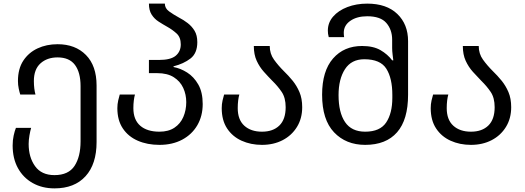

<svg xmlns="http://www.w3.org/2000/svg" viewBox="-20 -790 2897 1060"><path d="M280.8 250Q212.9 250 160.4 220.5Q107.9 190.9 78.9 137.9Q49.8 85 49.8 13.2Q49.8 -16.1 55.4 -41.5Q61 -66.9 67.9 -84H151.9Q147 -67.9 142.6 -42.5Q138.2 -17.1 138.2 4.9Q138.2 78.1 173.6 127.4Q209 176.8 280.8 176.8Q357.9 176.8 391.4 126Q424.8 75.2 424.8 -9.8V-314Q424.8 -390.1 393.8 -431.6Q362.8 -473.1 297.9 -473.1Q240.2 -473.1 203.6 -440.2Q167 -407.2 167 -342.8Q167 -320.8 169.4 -301.5Q171.9 -282.2 175.8 -268.1H91.8Q87.9 -279.8 83.5 -300.3Q79.1 -320.8 79.1 -342.8Q79.1 -410.2 108.6 -455.1Q138.2 -500 187.5 -522.9Q236.8 -545.9 297.9 -545.9Q396 -545.9 454.6 -486.3Q513.2 -426.8 513.2 -317.9V-5.9Q513.2 116.2 452.1 183.1Q391.1 250 280.8 250Z M860.4 9.8Q793 9.8 740.5 -13.2Q688 -36.1 658 -81.1Q627.9 -126 627.9 -192.9Q627.9 -214.8 632.6 -235.4Q637.2 -255.9 641.1 -268.1H725.1Q721.2 -254.9 718.8 -235.4Q716.3 -215.8 716.3 -192.9Q716.3 -128.9 754.2 -95.9Q792 -63 860.4 -63Q910.2 -63 943.1 -85Q976.1 -106.9 992.2 -144.5Q1008.3 -182.1 1008.3 -226.1Q1008.3 -268.1 991.7 -304.4Q975.1 -340.8 939.7 -363.5Q904.3 -386.2 847.2 -386.2H802.2V-459H857.9Q922.4 -459 950.2 -482.4Q978 -505.9 978 -544.9Q978 -584 955.1 -605Q932.1 -626 903.3 -642.1Q878.9 -655.8 855.5 -670.9Q832 -686 817.1 -709.5Q802.2 -732.9 802.2 -770H890.1Q890.1 -744.1 913.6 -727.1Q937 -710 968.3 -692.9Q993.2 -680.2 1016.1 -662.6Q1039.1 -645 1054.2 -620.1Q1069.3 -595.2 1069.3 -557.1Q1069.3 -496.1 1031.7 -467Q994.1 -438 938 -423.8V-419.9Q976.1 -413.1 1013.2 -389.6Q1050.3 -366.2 1074.7 -323.5Q1099.1 -280.8 1099.1 -215.8Q1099.1 -149.9 1069.6 -98.9Q1040 -47.9 986.1 -19Q932.1 9.8 860.4 9.8Z M1426.3 9.8Q1364.3 9.8 1313.7 -13.2Q1263.2 -36.1 1233.6 -81.1Q1204.1 -126 1204.1 -192.9Q1204.1 -214.8 1208.7 -235.4Q1213.4 -255.9 1217.3 -268.1H1301.3Q1297.4 -254.9 1294.9 -235.4Q1292.5 -215.8 1292.5 -192.9Q1292.5 -128.9 1328.9 -95.9Q1365.2 -63 1426.3 -63Q1487.3 -63 1522.2 -96.9Q1557.1 -130.9 1557.1 -198.2Q1557.1 -250 1535.2 -282.5Q1513.2 -314.9 1484.4 -342.8Q1460.4 -367.2 1436.8 -393.6Q1413.1 -419.9 1397.2 -454.3Q1381.3 -488.8 1381.3 -536.1H1469.2Q1469.2 -493.2 1492.7 -460.7Q1516.1 -428.2 1547.4 -397Q1572.3 -373 1595.2 -345Q1618.2 -316.9 1633.3 -281.5Q1648.4 -246.1 1648.4 -198.2Q1648.4 -136.2 1619.4 -89.1Q1590.3 -42 1540.3 -16.1Q1490.2 9.8 1426.3 9.8Z M1996.1 9.8Q1890.1 9.8 1824.2 -59.6Q1758.3 -128.9 1758.3 -267.1Q1758.3 -397.9 1818.6 -467Q1878.9 -536.1 1979 -536.1Q2041 -536.1 2080.6 -513.2Q2120.1 -490.2 2145 -457H2151.4Q2149.9 -467.8 2147.5 -488.3Q2145 -508.8 2145 -524.9V-570.8Q2145 -626 2113 -663.1Q2081.1 -700.2 2007.3 -700.2Q1950.2 -700.2 1914.1 -675Q1877.9 -649.9 1877.9 -608.9Q1877.9 -603 1878.4 -596.9Q1878.9 -590.8 1879.9 -585H1794.9Q1792 -595.2 1791 -604Q1790 -612.8 1790 -621.1Q1790 -665 1819.1 -698.5Q1848.1 -731.9 1897.7 -751Q1947.3 -770 2007.3 -770Q2114.3 -770 2173.6 -712.9Q2232.9 -655.8 2232.9 -563V-267.1Q2232.9 -128.9 2172.1 -59.6Q2111.3 9.8 1996.1 9.8ZM1996.1 -63Q2078.1 -63 2112.1 -114Q2146 -165 2146 -250V-266.1Q2146 -357.9 2113 -410.4Q2080.1 -462.9 1991.2 -462.9Q1919.9 -462.9 1884.5 -408Q1849.1 -353 1849.1 -265.1Q1849.1 -168.9 1885 -116Q1920.9 -63 1996.1 -63Z M2580.1 9.8Q2518.1 9.8 2467.5 -13.2Q2417 -36.1 2387.5 -81.1Q2357.9 -126 2357.9 -192.9Q2357.9 -214.8 2362.5 -235.4Q2367.2 -255.9 2371.1 -268.1H2455.1Q2451.2 -254.9 2448.7 -235.4Q2446.3 -215.8 2446.3 -192.9Q2446.3 -128.9 2482.7 -95.9Q2519 -63 2580.1 -63Q2641.1 -63 2676 -96.9Q2710.9 -130.9 2710.9 -198.2Q2710.9 -250 2689 -282.5Q2667 -314.9 2638.2 -342.8Q2614.3 -367.2 2590.6 -393.6Q2566.9 -419.9 2551 -454.3Q2535.2 -488.8 2535.2 -536.1H2623Q2623 -493.2 2646.5 -460.7Q2669.9 -428.2 2701.2 -397Q2726.1 -373 2749 -345Q2772 -316.9 2787.1 -281.5Q2802.2 -246.1 2802.2 -198.2Q2802.2 -136.2 2773.2 -89.1Q2744.1 -42 2694.1 -16.1Q2644 9.8 2580.1 9.8Z"/></svg>

Font: Kurinto Seri
Style: Regular
Weight: 400
Designer: Kurinto was developed by Clint Goss from a range of fonts that are compatible with the SIL Open Font License Version 1.1
Foundry: Clinton F. Goss
Version: Version 2.196; July 25, 2020